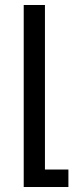

<svg xmlns="http://www.w3.org/2000/svg" viewBox="-20 -513 294 769"><path d="M75 -493H160V166H254V236H75Z"/></svg>

Font: Noto Sans Armenian Narrow
Style: Regular
Weight: 400
Width: 4
Designer: Monotype Design team
Foundry: Monotype Imaging Inc.
Version: Version 1.000